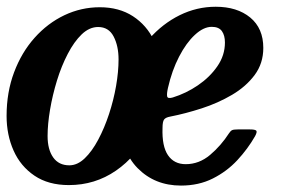

<svg xmlns="http://www.w3.org/2000/svg" viewBox="-22 -552 873 583"><path d="M343.5 -193Q343.5 -264.5 367 -326.2Q390.5 -388 431 -434Q471.5 -480 523.5 -505.8Q575.5 -531.5 633 -531.5Q698 -531.5 737.8 -498.8Q777.5 -466 777.5 -406.5Q777.5 -359.5 751.2 -324.2Q725 -289 682.5 -264Q640 -239 590.5 -223Q541 -207 495 -198Q481 -195.5 476.2 -189Q471.5 -182.5 471.5 -163.5Q469.5 -108 488 -80.8Q506.5 -53.5 542 -53.5Q582.5 -53.5 615.8 -81.5Q649 -109.5 673.5 -147.5Q678 -154.5 682.8 -156.8Q687.5 -159 700 -159H736.5Q753 -159 756.2 -155.2Q759.5 -151.5 752.5 -138.5Q730.5 -100 698.8 -65.8Q667 -31.5 624.2 -10Q581.5 11.5 527.5 11.5Q448 11.5 395.8 -41.5Q343.5 -94.5 343.5 -193ZM502.5 -256Q543 -268.5 579 -293Q615 -317.5 638 -350.8Q661 -384 661 -423Q661 -444.5 651.8 -457.5Q642.5 -470.5 621 -470.5Q596 -470.5 569.8 -446.2Q543.5 -422 521.8 -380Q500 -338 488 -285Q484 -267.5 485.5 -259.5Q487 -251.5 502.5 -256ZM-2 -200Q-2 -272 20.8 -332.5Q43.5 -393 83 -437.2Q122.5 -481.5 173.5 -505.8Q224.5 -530 281 -530Q339.5 -530 381.5 -502.8Q423.5 -475.5 445.5 -429.2Q467.5 -383 467.5 -326Q467.5 -229.5 430.5 -153.5Q393.5 -77.5 330 -33.8Q266.5 10 187 10Q125 10 82.8 -18.5Q40.5 -47 19.2 -94.8Q-2 -142.5 -2 -200ZM122.5 -139Q122.5 -98 139.5 -74Q156.5 -50 188.5 -50Q213 -50 235.2 -71.2Q257.5 -92.5 276.2 -127.8Q295 -163 309 -205.5Q323 -248 330.5 -291.2Q338 -334.5 338 -371.5Q338 -412.5 323 -441.2Q308 -470 276 -470Q249.5 -470 226.2 -447.8Q203 -425.5 183.8 -388.5Q164.5 -351.5 151 -307.5Q137.5 -263.5 130 -219.2Q122.5 -175 122.5 -139Z"/></svg>

Font: Besley* Narrow Semi
Style: Italic
Weight: 600
Width: 4
Italic angle: -13°
Designer: Owen Earl
Foundry: indestructible type*
Version: Version 3.000; ttfautohint (v1.8.3)